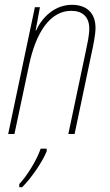

<svg xmlns="http://www.w3.org/2000/svg" viewBox="-20 -557 456 798"><path d="M14 0H40L100 -283C129 -425 190 -512 276 -512C322 -512 351 -488 351 -438C351 -409 343 -375 336 -341L264 0H290L360 -333C368 -369 377 -414 377 -441C377 -504 339 -537 279 -537C210 -537 156 -488 130 -430H128L146 -527H125ZM60 208V221H72C110 184 156 116 174 72V61H149C133 109 90 177 60 208Z"/></svg>

Font: Noto Sans Condensed Thin
Style: Italic
Weight: 100
Width: 3
Italic angle: -12°
Designer: Monotype Design Team
Foundry: Monotype Imaging Inc.
Version: Version 2.013